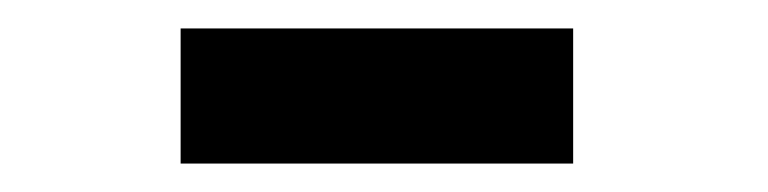

<svg xmlns="http://www.w3.org/2000/svg" viewBox="-20 -743 540 135"><path d="M107 -628V-723H383V-628Z"/></svg>

Font: Noto Sans Mono Condensed Extra
Style: Regular
Weight: 800
Width: 3
Designer: Monotype Design Team
Foundry: Monotype Imaging Inc.
Version: Version 1.900